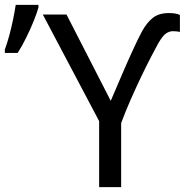

<svg xmlns="http://www.w3.org/2000/svg" viewBox="-44 -774 769 794"><path d="M414 -357Q435 -406 458.5 -461Q482 -516 504.5 -565Q527 -614 543 -644Q564 -682 589 -701Q614 -720 654 -720Q670 -720 681 -718Q692 -716 700 -712V-642Q688 -645 671 -645Q657 -645 643 -636Q629 -627 610 -594Q599 -574 580 -537.5Q561 -501 539 -455Q517 -409 495.5 -360Q474 -311 457 -265V0H366V-273L133 -714H231ZM-24 -555V-569Q-15 -593 -6 -626Q3 -659 10 -693Q17 -727 21 -754H115V-743Q109 -721 95.5 -687.5Q82 -654 64.5 -618.5Q47 -583 29 -555Z"/></svg>

Font: BC Sans
Style: Regular
Weight: 400
Designer: Monotype Design Team
Province of B.C.
Foundry: Monotype Imaging Inc.
Version: Version 2.000;GOOG;noto-source:20170915:90ef993387c0